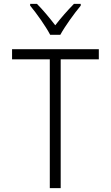

<svg xmlns="http://www.w3.org/2000/svg" viewBox="-20 -967 570 987"><path d="M238 -788H290C314 -832 361 -897 395 -938V-947H360C325 -911 295 -877 264 -837C235 -875 200 -917 170 -947H135V-938C169 -897 215 -832 238 -788ZM236 0H292V-662H488V-714H42V-662H236Z"/></svg>

Font: Noto Sans Mono Condensed Light
Style: Regular
Weight: 300
Width: 3
Designer: Monotype Design Team
Foundry: Monotype Imaging Inc.
Version: Version 2.014